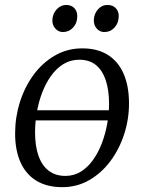

<svg xmlns="http://www.w3.org/2000/svg" viewBox="-20 -764 594 794"><path d="M431.5 -266H114.5L120 -308H436.5ZM320.5 -564Q383 -564 426 -537Q469 -510 491.2 -459Q513.5 -408 513.5 -336Q513.5 -271 493.5 -209.2Q473.5 -147.5 436.8 -98Q400 -48.5 349.2 -19.2Q298.5 10 237 10Q175 10 131.5 -16Q88 -42 65.2 -92Q42.5 -142 42.5 -212Q42.5 -278.5 62.2 -341.5Q82 -404.5 118.8 -454.5Q155.5 -504.5 206.8 -534.2Q258 -564 320.5 -564ZM308 -517Q271.5 -517 242.2 -499Q213 -481 191 -450.2Q169 -419.5 154.2 -380.5Q139.5 -341.5 132.2 -299.5Q125 -257.5 125 -217.5Q125 -159 139.5 -118.8Q154 -78.5 182 -57.5Q210 -36.5 250.5 -36.5Q286 -36.5 314.8 -54.5Q343.5 -72.5 365.2 -103.2Q387 -134 401.5 -172.5Q416 -211 423.5 -252.8Q431 -294.5 431 -334.5Q431 -391 417.5 -431.8Q404 -472.5 377 -494.8Q350 -517 308 -517ZM240 -631.5Q222 -631.5 209 -645.8Q196 -660 196.5 -681Q197.5 -707 214.2 -725.2Q231 -743.5 253.5 -743.5Q275.5 -743.5 287.8 -730Q300 -716.5 299.5 -696.5Q299.5 -668.5 282.2 -650Q265 -631.5 240 -631.5ZM411 -631.5Q393 -631.5 380.2 -645.8Q367.5 -660 368 -681Q369 -707 385 -725.2Q401 -743.5 424.5 -743.5Q446.5 -743.5 459 -730Q471.5 -716.5 471 -696.5Q470.5 -668.5 453.5 -650Q436.5 -631.5 411 -631.5Z"/></svg>

Font: Merriweather 28pt Light
Style: Italic
Weight: 300
Italic angle: -7.8°
Version: Version 2.101